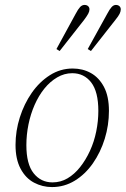

<svg xmlns="http://www.w3.org/2000/svg" viewBox="-20 -747 510 779"><path d="M191 12Q152 12 118 -6Q84 -24 63.5 -62.5Q43 -101 43 -159Q43 -216 60.5 -271Q78 -326 109 -370.5Q140 -415 182.5 -442Q225 -469 275 -469Q316 -469 349 -450.5Q382 -432 402 -394Q422 -356 422 -297Q422 -239 405 -184Q388 -129 357 -84.5Q326 -40 283.5 -14Q241 12 191 12ZM193 -7Q226 -7 254 -23.5Q282 -40 305 -69Q328 -98 345 -135Q362 -172 370.5 -214Q379 -256 379 -297Q379 -375 350 -412.5Q321 -450 273 -450Q241 -450 212 -433Q183 -416 160 -387.5Q137 -359 120.5 -321.5Q104 -284 95.5 -242Q87 -200 87 -158Q87 -81 116.5 -44Q146 -7 193 -7ZM209 -548 287 -691Q297 -710 305 -718.5Q313 -727 323 -727Q332 -727 337.5 -722Q343 -717 343 -709Q343 -701 338 -691.5Q333 -682 321 -666L222 -540ZM336 -548 415 -691Q425 -710 433 -718.5Q441 -727 450 -727Q459 -727 464.5 -722Q470 -717 470 -709Q470 -701 465.5 -691.5Q461 -682 448 -666L349 -540Z"/></svg>

Font: Source Serif 4 48pt Light
Style: Italic
Weight: 300
Italic angle: -12°
Designer: Frank Grießhammer
Foundry: Adobe Systems Incorporated
Version: Version 4.004;hotconv 1.0.116;makeotfexe 2.5.65601